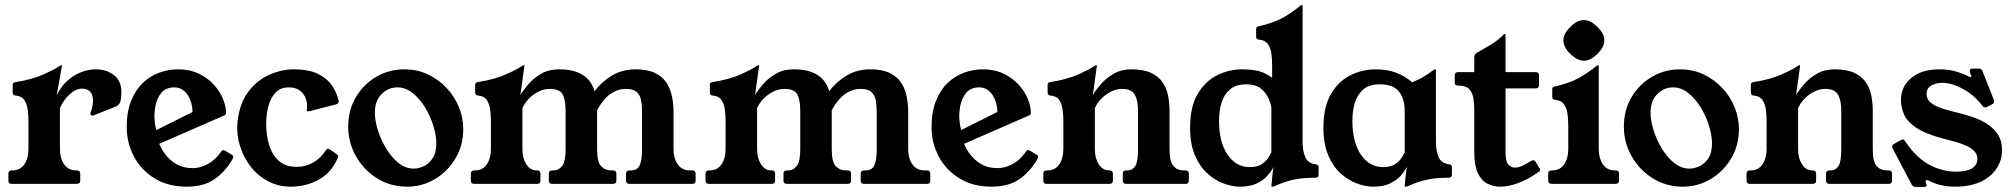

<svg xmlns="http://www.w3.org/2000/svg" viewBox="-20 -724 7925 756"><path d="M26 0Q13 0 13 -13V-40Q13 -53 26 -53H28Q60 -53 76 -77Q92 -101 92 -136V-247Q92 -271 89 -293Q86 -315 75.5 -330.5Q65 -346 40 -348Q30 -349 30 -360V-390Q30 -400 43 -401Q106 -411 151 -431Q196 -451 214 -464Q218 -467 221 -467H222Q225 -467 224 -465L203 -348Q219 -382 243.5 -404.5Q268 -427 297.5 -439Q327 -451 358 -451Q399 -451 428.5 -428.5Q458 -406 458 -361Q458 -341 454.5 -326Q451 -311 435 -304L352 -271Q350 -270 348 -269.5Q346 -269 344 -269Q336 -269 336 -277Q336 -279 336.5 -281Q337 -283 338 -285Q343 -298 344.5 -309Q346 -320 346 -329Q346 -353 334 -364Q322 -375 304 -375Q284 -375 266.5 -362.5Q249 -350 236 -332.5Q223 -315 216 -298V-136Q216 -101 232.5 -77Q249 -53 281 -53H282Q296 -53 296 -40V-13Q296 0 282 0Z M896 -98Q868 -49 825.5 -19Q783 11 715 11Q642 11 589 -21.5Q536 -54 507.5 -107.5Q479 -161 479 -224Q479 -285 497 -328.5Q515 -372 544 -399Q573 -426 609 -438.5Q645 -451 681 -451Q727 -451 762.5 -434Q798 -417 822 -390.5Q846 -364 858 -334.5Q870 -305 870 -280Q870 -278 869.5 -276Q869 -274 867 -272Q865 -270 862 -269L555 -135L546 -187L794 -311L728 -225Q742 -268 736.5 -303Q731 -338 712 -359Q693 -380 667 -380Q633 -380 615 -358Q597 -336 591.5 -304.5Q586 -273 589.5 -243.5Q593 -214 601 -200L603 -170Q611 -143 629.5 -118Q648 -93 675 -77.5Q702 -62 739 -62Q768 -62 798 -78Q828 -94 850 -126Q857 -137 866 -131L894 -114Q902 -109 896 -98Z M1125 11Q1076 11 1035.5 -10.5Q995 -32 967 -68Q939 -104 925 -149Q911 -194 915 -241Q922 -314 956 -360.5Q990 -407 1039 -429Q1088 -451 1137 -451Q1195 -451 1231 -433.5Q1267 -416 1286.5 -388Q1306 -360 1313 -329Q1316 -317 1303 -313L1202 -287Q1198 -286 1193 -285.5Q1188 -285 1188 -291Q1188 -295 1188.5 -298.5Q1189 -302 1189 -308Q1189 -327 1181 -343Q1173 -359 1157.5 -369.5Q1142 -380 1117 -380Q1084 -380 1064.5 -359Q1045 -338 1036.5 -305Q1028 -272 1028 -236Q1028 -193 1039.5 -154Q1051 -115 1077.5 -91Q1104 -67 1148 -67Q1183 -67 1213 -84Q1243 -101 1262 -131Q1269 -143 1280 -135L1307 -116Q1314 -111 1309 -100Q1284 -43 1234 -16Q1184 11 1125 11Z M1583 11Q1517 11 1464.5 -22Q1412 -55 1381.5 -109Q1351 -163 1351 -225Q1351 -290 1381 -341Q1411 -392 1461.5 -421.5Q1512 -451 1572 -451Q1623 -451 1665 -431Q1707 -411 1738.5 -377.5Q1770 -344 1787 -302Q1804 -260 1804 -216Q1804 -151 1773 -99.5Q1742 -48 1692 -18.5Q1642 11 1583 11ZM1610 -60Q1627 -60 1647.5 -69Q1668 -78 1683 -100Q1698 -122 1698 -160Q1698 -190 1686.5 -228Q1675 -266 1654 -300.5Q1633 -335 1605 -357.5Q1577 -380 1545 -380Q1509 -380 1482.5 -353.5Q1456 -327 1456 -280Q1456 -250 1467.5 -212.5Q1479 -175 1500 -140Q1521 -105 1549 -82.5Q1577 -60 1610 -60Z M1847 0Q1834 0 1834 -13V-40Q1834 -53 1847 -53H1849Q1881 -53 1897 -77Q1913 -101 1913 -136V-247Q1913 -271 1910 -293Q1907 -315 1896.5 -330.5Q1886 -346 1861 -348Q1851 -349 1851 -360V-390Q1851 -400 1863 -401Q1927 -411 1972 -431Q2017 -451 2035 -464Q2040 -467 2042 -467H2043Q2045 -467 2045 -465L2029 -350Q2041 -370 2061.5 -393.5Q2082 -417 2111.5 -434Q2141 -451 2181 -451Q2224 -451 2252.5 -440Q2281 -429 2297.5 -409.5Q2314 -390 2321 -365Q2350 -403 2390.5 -427Q2431 -451 2483 -451Q2530 -451 2559.5 -436.5Q2589 -422 2604.5 -398Q2620 -374 2626 -344Q2632 -314 2632 -282V-136Q2632 -101 2648.5 -77Q2665 -53 2697 -53H2706Q2719 -53 2719 -40V-13Q2719 0 2706 0H2458Q2445 0 2445 -13V-40Q2445 -53 2458 -53H2463Q2490 -53 2499 -73.5Q2508 -94 2508 -136V-287Q2508 -311 2504 -330.5Q2500 -350 2486.5 -362Q2473 -374 2445 -374Q2420 -374 2398.5 -363Q2377 -352 2360.5 -333Q2344 -314 2331 -290V-136Q2331 -87 2346.5 -70Q2362 -53 2387 -53H2394Q2407 -53 2407 -40V-13Q2407 0 2394 0H2155Q2141 0 2141 -13V-40Q2141 -53 2155 -53H2161Q2179 -53 2193 -70Q2207 -87 2207 -136V-287Q2207 -329 2196 -351.5Q2185 -374 2144 -374Q2122 -374 2100 -363Q2078 -352 2061.5 -334.5Q2045 -317 2037 -298V-136Q2037 -101 2052.5 -77Q2068 -53 2093 -53H2095Q2108 -53 2108 -40V-13Q2108 0 2095 0Z M2771 0Q2758 0 2758 -13V-40Q2758 -53 2771 -53H2773Q2805 -53 2821 -77Q2837 -101 2837 -136V-247Q2837 -271 2834 -293Q2831 -315 2820.5 -330.5Q2810 -346 2785 -348Q2775 -349 2775 -360V-390Q2775 -400 2787 -401Q2851 -411 2896 -431Q2941 -451 2959 -464Q2964 -467 2966 -467H2967Q2969 -467 2969 -465L2953 -350Q2965 -370 2985.5 -393.5Q3006 -417 3035.5 -434Q3065 -451 3105 -451Q3148 -451 3176.5 -440Q3205 -429 3221.5 -409.5Q3238 -390 3245 -365Q3274 -403 3314.5 -427Q3355 -451 3407 -451Q3454 -451 3483.5 -436.5Q3513 -422 3528.5 -398Q3544 -374 3550 -344Q3556 -314 3556 -282V-136Q3556 -101 3572.5 -77Q3589 -53 3621 -53H3630Q3643 -53 3643 -40V-13Q3643 0 3630 0H3382Q3369 0 3369 -13V-40Q3369 -53 3382 -53H3387Q3414 -53 3423 -73.5Q3432 -94 3432 -136V-287Q3432 -311 3428 -330.5Q3424 -350 3410.5 -362Q3397 -374 3369 -374Q3344 -374 3322.5 -363Q3301 -352 3284.5 -333Q3268 -314 3255 -290V-136Q3255 -87 3270.5 -70Q3286 -53 3311 -53H3318Q3331 -53 3331 -40V-13Q3331 0 3318 0H3079Q3065 0 3065 -13V-40Q3065 -53 3079 -53H3085Q3103 -53 3117 -70Q3131 -87 3131 -136V-287Q3131 -329 3120 -351.5Q3109 -374 3068 -374Q3046 -374 3024 -363Q3002 -352 2985.5 -334.5Q2969 -317 2961 -298V-136Q2961 -101 2976.5 -77Q2992 -53 3017 -53H3019Q3032 -53 3032 -40V-13Q3032 0 3019 0Z M4065 -98Q4037 -49 3994.5 -19Q3952 11 3884 11Q3811 11 3758 -21.5Q3705 -54 3676.5 -107.5Q3648 -161 3648 -224Q3648 -285 3666 -328.5Q3684 -372 3713 -399Q3742 -426 3778 -438.5Q3814 -451 3850 -451Q3896 -451 3931.5 -434Q3967 -417 3991 -390.5Q4015 -364 4027 -334.5Q4039 -305 4039 -280Q4039 -278 4038.5 -276Q4038 -274 4036 -272Q4034 -270 4031 -269L3724 -135L3715 -187L3963 -311L3897 -225Q3911 -268 3905.5 -303Q3900 -338 3881 -359Q3862 -380 3836 -380Q3802 -380 3784 -358Q3766 -336 3760.5 -304.5Q3755 -273 3758.5 -243.5Q3762 -214 3770 -200L3772 -170Q3780 -143 3798.5 -118Q3817 -93 3844 -77.5Q3871 -62 3908 -62Q3937 -62 3967 -78Q3997 -94 4019 -126Q4026 -137 4035 -131L4063 -114Q4071 -109 4065 -98Z M4101 0Q4088 0 4088 -13V-40Q4088 -53 4101 -53H4103Q4135 -53 4151 -77Q4167 -101 4167 -136V-247Q4167 -271 4164 -293Q4161 -315 4150.5 -330.5Q4140 -346 4115 -348Q4105 -349 4105 -360V-390Q4105 -400 4117 -401Q4181 -411 4226 -431Q4271 -451 4289 -464Q4294 -467 4296 -467H4297Q4299 -467 4299 -465L4283 -350Q4295 -370 4315.5 -393.5Q4336 -417 4365.5 -434Q4395 -451 4435 -451Q4483 -451 4512.5 -437Q4542 -423 4558 -399.5Q4574 -376 4579.5 -346.5Q4585 -317 4585 -287V-136Q4585 -87 4600.5 -70Q4616 -53 4641 -53H4648Q4661 -53 4661 -40V-13Q4661 0 4648 0H4414Q4401 0 4401 -13V-40Q4401 -53 4414 -53H4420Q4439 -53 4450 -70Q4461 -87 4461 -136V-287Q4461 -329 4448 -351.5Q4435 -374 4398 -374Q4376 -374 4354 -363Q4332 -352 4315.5 -334.5Q4299 -317 4291 -298V-136Q4291 -101 4306.5 -77Q4322 -53 4347 -53H4349Q4362 -53 4362 -40V-13Q4362 0 4349 0Z M4862 11Q4832 11 4798 -1.5Q4764 -14 4734 -41Q4704 -68 4685 -112.5Q4666 -157 4666 -221Q4666 -303 4695.5 -353.5Q4725 -404 4772 -427.5Q4819 -451 4872 -451Q4931 -451 4963.5 -433.5Q4996 -416 5003 -405L4989 -398V-467Q4989 -492 4986 -514Q4983 -536 4972 -551Q4961 -566 4937 -568Q4926 -569 4926 -580V-610Q4926 -615 4929 -617.5Q4932 -620 4939 -621Q4994 -634 5029 -653Q5064 -672 5101 -702Q5104 -704 5106 -704H5107Q5109 -704 5109 -702V-163Q5109 -132 5119 -106.5Q5129 -81 5161 -77Q5172 -76 5172 -65V-36Q5172 -24 5158 -24Q5115 -24 5086.5 -19Q5058 -14 5037 -6.5Q5016 1 4996 10Q4995 11 4991 11H4988Q4986 11 4986 9Q4988 -17 4990.5 -38.5Q4993 -60 4998 -90H5003Q5001 -81 4993 -64.5Q4985 -48 4969 -30.5Q4953 -13 4927 -1Q4901 11 4862 11ZM4901 -66Q4933 -66 4951 -79.5Q4969 -93 4977 -107.5Q4985 -122 4986 -124V-301Q4983 -319 4973 -340Q4963 -361 4943 -376.5Q4923 -392 4888 -392Q4846 -392 4822.5 -371.5Q4799 -351 4789.5 -318.5Q4780 -286 4780 -249Q4780 -164 4813.5 -115Q4847 -66 4901 -66Z M5511 -287Q5511 -336 5488 -364Q5465 -392 5413 -392Q5371 -392 5347.5 -371.5Q5324 -351 5314.5 -318.5Q5305 -286 5305 -249Q5305 -164 5338.5 -115Q5372 -66 5426 -66Q5458 -66 5476 -79.5Q5494 -93 5502 -107.5Q5510 -122 5511 -124ZM5634 -163Q5634 -132 5644 -106.5Q5654 -81 5686 -77Q5697 -76 5697 -65V-36Q5697 -24 5683 -24Q5640 -24 5611.5 -19Q5583 -14 5562 -6.5Q5541 1 5521 10Q5520 11 5515 11H5513Q5511 11 5511 8Q5511 2 5514.5 -29Q5518 -60 5523 -90H5528Q5526 -81 5518 -64.5Q5510 -48 5494 -30.5Q5478 -13 5452 -1Q5426 11 5387 11Q5357 11 5323 -1.5Q5289 -14 5259 -41Q5229 -68 5210 -112.5Q5191 -157 5191 -221Q5191 -303 5220.5 -353.5Q5250 -404 5297 -427.5Q5344 -451 5397 -451Q5483 -451 5540 -400Q5568 -411 5586.5 -422.5Q5605 -434 5616 -442.5Q5627 -451 5631 -451Q5634 -451 5634 -449Z M6041 -63Q6044 -60 6044 -55Q6044 -50 6037 -46L6011 -29Q5987 -14 5953 -1.5Q5919 11 5886 11Q5860 11 5836.5 -1Q5813 -13 5799 -42.5Q5785 -72 5785 -124V-287Q5785 -311 5782 -334Q5779 -357 5766 -372Q5753 -387 5721 -387Q5708 -387 5708 -400V-427Q5708 -440 5721 -440H5785V-499Q5785 -510 5793 -515Q5813 -526 5844.5 -544.5Q5876 -563 5901 -588Q5902 -590 5905 -590H5907Q5908 -590 5908 -587V-440H6026Q6040 -440 6040 -427V-389Q6040 -376 6026 -376H5908V-124Q5908 -90 5918.5 -77Q5929 -64 5945 -64Q5960 -64 5977 -72.5Q5994 -81 6008 -90Q6011 -92 6013.5 -92.5Q6016 -93 6018 -93Q6024 -93 6027 -86Z M6342 -53Q6355 -53 6355 -40V-13Q6355 0 6340 0H6091Q6076 0 6076 -13V-40Q6076 -53 6089 -53H6091Q6123 -53 6139 -77Q6155 -101 6155 -136V-229Q6155 -254 6152 -276Q6149 -298 6138 -313.5Q6127 -329 6103 -331Q6092 -332 6092 -343V-373Q6092 -378 6095 -380.5Q6098 -383 6105 -384Q6160 -397 6195 -416Q6230 -435 6267 -465Q6270 -467 6272 -467H6273Q6275 -467 6275 -465V-137Q6275 -102 6291 -77.5Q6307 -53 6339 -53ZM6215.8 -645Q6244 -645 6269.8 -617.8Q6297 -592 6297 -565Q6297 -538 6269.8 -512.2Q6244 -485 6216.1 -485Q6190.9 -485 6163 -512Q6136 -537.3 6136 -565.3Q6136 -592 6163.2 -617.8Q6189 -645 6215.8 -645Z M6606 11Q6540 11 6487.5 -22Q6435 -55 6404.5 -109Q6374 -163 6374 -225Q6374 -290 6404 -341Q6434 -392 6484.5 -421.5Q6535 -451 6595 -451Q6646 -451 6688 -431Q6730 -411 6761.5 -377.5Q6793 -344 6810 -302Q6827 -260 6827 -216Q6827 -151 6796 -99.5Q6765 -48 6715 -18.5Q6665 11 6606 11ZM6633 -60Q6650 -60 6670.5 -69Q6691 -78 6706 -100Q6721 -122 6721 -160Q6721 -190 6709.5 -228Q6698 -266 6677 -300.5Q6656 -335 6628 -357.5Q6600 -380 6568 -380Q6532 -380 6505.5 -353.5Q6479 -327 6479 -280Q6479 -250 6490.5 -212.5Q6502 -175 6523 -140Q6544 -105 6572 -82.5Q6600 -60 6633 -60Z M6870 0Q6857 0 6857 -13V-40Q6857 -53 6870 -53H6872Q6904 -53 6920 -77Q6936 -101 6936 -136V-247Q6936 -271 6933 -293Q6930 -315 6919.5 -330.5Q6909 -346 6884 -348Q6874 -349 6874 -360V-390Q6874 -400 6886 -401Q6950 -411 6995 -431Q7040 -451 7058 -464Q7063 -467 7065 -467H7066Q7068 -467 7068 -465L7052 -350Q7064 -370 7084.5 -393.5Q7105 -417 7134.5 -434Q7164 -451 7204 -451Q7252 -451 7281.5 -437Q7311 -423 7327 -399.5Q7343 -376 7348.5 -346.5Q7354 -317 7354 -287V-136Q7354 -87 7369.5 -70Q7385 -53 7410 -53H7417Q7430 -53 7430 -40V-13Q7430 0 7417 0H7183Q7170 0 7170 -13V-40Q7170 -53 7183 -53H7189Q7208 -53 7219 -70Q7230 -87 7230 -136V-287Q7230 -329 7217 -351.5Q7204 -374 7167 -374Q7145 -374 7123 -363Q7101 -352 7084.5 -334.5Q7068 -317 7060 -298V-136Q7060 -101 7075.5 -77Q7091 -53 7116 -53H7118Q7131 -53 7131 -40V-13Q7131 0 7118 0Z M7806 -304Q7800 -301 7797 -301Q7791 -301 7786 -307Q7760 -341 7731 -360.5Q7702 -380 7675.5 -389Q7649 -398 7628 -398Q7605 -398 7585.5 -388Q7566 -378 7566 -353Q7566 -334 7581 -321Q7596 -308 7618.5 -300Q7641 -292 7665 -286Q7699 -278 7734 -267.5Q7769 -257 7798 -240Q7827 -223 7845 -197Q7863 -171 7863 -133Q7863 -92 7840.5 -59Q7818 -26 7777 -7.5Q7736 11 7678 11Q7651 11 7625 5.5Q7599 0 7576 -12Q7570 -15 7568 -15Q7562 -15 7562 -9Q7562 -8 7562.5 -6Q7563 -4 7564 -2Q7566 4 7566 5Q7566 12 7555 12H7523Q7513 12 7508 4L7433 -138Q7430 -144 7430 -146Q7430 -153 7437 -157L7464 -172Q7470 -175 7472 -175Q7477 -175 7482 -167Q7525 -103 7576.5 -75.5Q7628 -48 7682 -48Q7723 -48 7744.5 -61Q7766 -74 7766 -99Q7766 -116 7754 -128.5Q7742 -141 7722.5 -150Q7703 -159 7679.5 -165.5Q7656 -172 7633 -178Q7559 -197 7523 -222.5Q7487 -248 7476 -276Q7465 -304 7465 -330Q7465 -383 7505.5 -417Q7546 -451 7616 -451Q7657 -451 7688.5 -440.5Q7720 -430 7733 -422Q7737 -420 7739 -420Q7742 -420 7742 -423Q7742 -425 7741 -428Q7740 -431 7738 -435Q7737 -439 7736.5 -441.5Q7736 -444 7736 -445Q7736 -454 7748 -454H7771Q7782 -454 7786 -444L7830 -333Q7831 -330 7831.5 -328Q7832 -326 7832 -324Q7832 -318 7825 -314Z"/></svg>

Font: Young Serif Light
Style: Regular
Weight: 300
Designer: Bastien Sozeau
Foundry: NBR — Bastien Sozeau
Version: Version 5.001